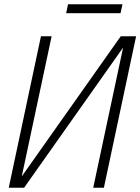

<svg xmlns="http://www.w3.org/2000/svg" viewBox="-20 -880 658 900"><path d="M21 0 172 -710H222L82 -53L546 -710H618L467 0H417L557 -657L93 0ZM290 -818 299 -860H554L545 -818Z"/></svg>

Font: Geist Mono ExtraLight
Style: Italic
Weight: 200
Italic angle: -12°
Monospace: yes
Designer: Basement.studio, Andrés Briganti, Mateo Zaragoza
Foundry: Basement.studio, Vercel, Andrés Briganti, Guido Ferreyra, Mateo Zaragoza
Version: Version 1.500; ttfautohint (v1.8.4.7-5d5b)